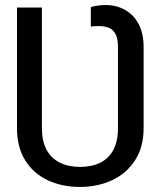

<svg xmlns="http://www.w3.org/2000/svg" viewBox="-20 -737 641 767"><path d="M170.4 -17.1C208.5 0.8 251.6 9.8 299.8 9.8C346.7 9.8 389.3 0.8 427.7 -17.1C466.1 -35 496.7 -61.5 519.5 -96.7C542.3 -131.8 553.7 -174.5 553.7 -224.6V-549.8C553.7 -585 547.2 -615.1 534.2 -640.1C521.2 -665.2 503.1 -684.2 480 -697.3C456.9 -710.3 431 -716.8 402.3 -716.8C382.2 -716.8 362.3 -714.2 342.8 -709V-630.9C348.6 -632.2 359.4 -632.8 375 -632.8C391.9 -632.8 405.9 -630.2 417 -625C428.1 -619.8 436.5 -611.2 442.4 -599.1C448.2 -587.1 451.2 -570.6 451.2 -549.8V-224.6C451.2 -190.1 445.1 -161.5 433.1 -138.7C421.1 -115.9 403.8 -98.8 381.3 -87.4C358.9 -76 331.7 -70.3 299.8 -70.3C268.6 -70.3 241.5 -76 218.8 -87.4C196 -98.8 178.4 -115.9 166 -138.7C153.6 -161.5 147.5 -190.1 147.5 -224.6V-707H47.9V-224.6C47.9 -174.5 58.8 -131.8 80.6 -96.7C102.4 -61.5 132.3 -35 170.4 -17.1Z"/></svg>

Font: Pretendard Variable
Style: Regular
Weight: 400
Designer: Base glyphs from Inter by Rasmus Andersson; Hangeul glyphs from Noto Sans CJK(Source Han Sans) by Jang Soo-young and Kan
Foundry: Kil Hyung-jin
Version: Version 1.309;Glyphs 3.2 (3225)